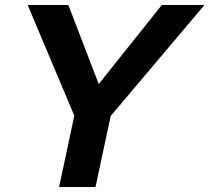

<svg xmlns="http://www.w3.org/2000/svg" viewBox="-20 -750 840 770"><path d="M800 -730 424 -285 363 0H217L278 -286L91 -730H254L376 -413L629 -730Z"/></svg>

Font: Nacelle Bold
Style: Italic
Weight: 700
Italic angle: -12°
Designer: Sora Sagano
Foundry: Sora Sagano
Version: Version 1.000;FEAKit 1.0